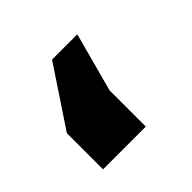

<svg xmlns="http://www.w3.org/2000/svg" viewBox="-90 -399 559 559"><g transform="rotate(-45 189.5 -119.5)"><path d="M229 46V-103L278 -285H174L53 -103V46Z"/></g></svg>

Font: Iranian Sans Web
Style: Bold
Weight: 700
Designer: Hooman Mehr, Hadi Navid in Neviseh Pardaz Co. Ltd. (http://nevisa.com)
Foundry: http://font-store.ir
Version: 5.0.2 build 3/9/1393